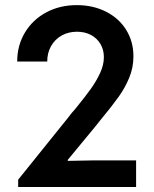

<svg xmlns="http://www.w3.org/2000/svg" viewBox="-20 -748 618 768"><path d="M52.7 -29.3 253.9 -279.3Q267.1 -297.4 281.2 -312.5Q321.3 -361.8 343.5 -392.8Q365.7 -423.8 380.6 -456.3Q395.5 -488.8 395.5 -519.5Q395.5 -548.8 381.8 -572Q368.2 -595.2 343.8 -608.2Q319.3 -621.1 288.1 -621.1Q253.9 -621.1 226.8 -606Q199.7 -590.8 184.3 -563.7Q168.9 -536.6 168.9 -502H48.8Q48.8 -566.4 79.8 -617.9Q110.8 -669.4 165 -698.5Q219.2 -727.5 287.1 -727.5Q352.1 -727.5 403.8 -701.4Q455.6 -675.3 484.6 -628.7Q513.7 -582 513.7 -522.5Q513.7 -478 497.1 -437.5Q480.5 -397 454.3 -360.4Q428.2 -323.7 380.9 -266.6L357.4 -237.3L251 -108.4V-104.5L352.5 -106.4H524.4V0H52.7Z"/></svg>

Font: Reddit Sans Vanilla SemiBold
Style: Regular
Weight: 600
Designer: Stephen Hutchings
Foundry: Reddit
Version: Version 1.013